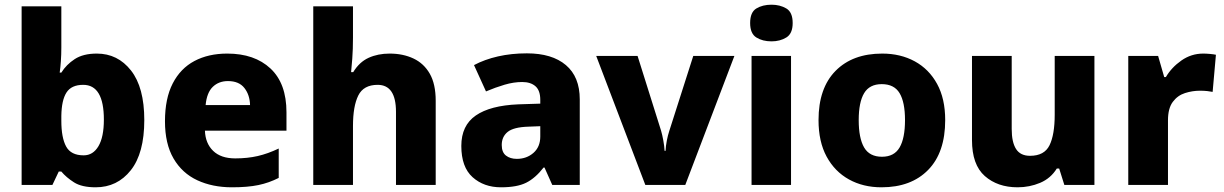

<svg xmlns="http://www.w3.org/2000/svg" viewBox="-20 -787 5210 817"><path d="M241 -585Q241 -555 239 -526.5Q237 -498 234 -478H241Q262 -512 298 -535.5Q334 -559 392 -559Q481 -559 537.5 -487Q594 -415 594 -276Q594 -135 536.5 -62.5Q479 10 387 10Q328 10 295 -11Q262 -32 241 -57H230L203 0H72V-760H241ZM334 -426Q284 -426 263 -393.5Q242 -361 241 -294V-273Q241 -201 261.5 -163.5Q282 -126 336 -126Q376 -126 399 -165Q422 -204 422 -278Q422 -426 334 -426Z M947 -559Q1063 -559 1131 -495.5Q1199 -432 1199 -309V-231H852Q854 -177 887 -145Q920 -113 981 -113Q1033 -113 1076.5 -123Q1120 -133 1166 -155V-30Q1125 -9 1079.5 0.5Q1034 10 967 10Q884 10 819.5 -20Q755 -50 718.5 -112.5Q682 -175 682 -271Q682 -368 715 -432Q748 -496 807.5 -527.5Q867 -559 947 -559ZM950 -442Q911 -442 885.5 -417.5Q860 -393 855 -340H1044Q1043 -383 1020 -412.5Q997 -442 950 -442Z M1482 -627Q1482 -577 1479 -537.5Q1476 -498 1474 -480H1483Q1509 -523 1548.5 -541Q1588 -559 1638 -559Q1695 -559 1739.5 -538Q1784 -517 1809 -473Q1834 -429 1834 -358V0H1665V-311Q1665 -426 1587 -426Q1527 -426 1504.5 -380.5Q1482 -335 1482 -251V0H1313V-760H1482Z M2222 -560Q2329 -560 2388 -510Q2447 -460 2447 -364V0H2330L2297 -74H2293Q2258 -29 2219 -9.5Q2180 10 2112 10Q2039 10 1991 -33Q1943 -76 1943 -166Q1943 -253 2004.5 -295.5Q2066 -338 2185 -343L2279 -346V-362Q2279 -402 2258.5 -420Q2238 -438 2202 -438Q2166 -438 2127 -426.5Q2088 -415 2048 -398L1997 -510Q2042 -534 2099 -547Q2156 -560 2222 -560ZM2228 -248Q2165 -246 2140 -225.5Q2115 -205 2115 -170Q2115 -139 2133 -125Q2151 -111 2179 -111Q2221 -111 2250 -136.5Q2279 -162 2279 -206V-250Z M2726 0 2517 -549H2693L2793 -231Q2798 -214 2802.5 -189.5Q2807 -165 2808 -145H2812Q2813 -166 2817.5 -189Q2822 -212 2828 -230L2930 -549H3105L2896 0Z M3263 -767Q3299 -767 3326 -751Q3353 -735 3353 -689Q3353 -644 3326 -627.5Q3299 -611 3263 -611Q3225 -611 3198.5 -627.5Q3172 -644 3172 -689Q3172 -735 3198.5 -751Q3225 -767 3263 -767ZM3346 -549V0H3178V-549Z M4002 -276Q4002 -138 3929.5 -64Q3857 10 3731 10Q3653 10 3592.5 -23.5Q3532 -57 3497.5 -120.5Q3463 -184 3463 -276Q3463 -412 3535.5 -485.5Q3608 -559 3734 -559Q3812 -559 3872.5 -526Q3933 -493 3967.5 -430Q4002 -367 4002 -276ZM3634 -276Q3634 -199 3657 -159.5Q3680 -120 3733 -120Q3785 -120 3808 -159.5Q3831 -199 3831 -276Q3831 -352 3808 -390.5Q3785 -429 3732 -429Q3680 -429 3657 -390.5Q3634 -352 3634 -276Z M4637 -549V0H4509L4487 -70H4477Q4451 -28 4406 -9Q4361 10 4310 10Q4225 10 4170.5 -38Q4116 -86 4116 -191V-549H4285V-238Q4285 -182 4303.5 -153Q4322 -124 4363 -124Q4424 -124 4446 -169Q4468 -214 4468 -299V-549Z M5100 -559Q5113 -559 5129 -557.5Q5145 -556 5154 -554L5140 -396Q5131 -398 5117 -399.5Q5103 -401 5086 -401Q5054 -401 5022.5 -391Q4991 -381 4970.5 -353.5Q4950 -326 4950 -275V0H4781V-549H4908L4934 -459H4941Q4965 -500 5007 -529.5Q5049 -559 5100 -559Z"/></svg>

Font: Noto Sans Gujarati ExtraBold
Style: Regular
Weight: 800
Designer: Jelle Bosma - Monotype Design Team, Universal Thirst
Foundry: Monotype Imaging Inc.
Version: Version 2.106; ttfautohint (v1.8.4.7-5d5b)